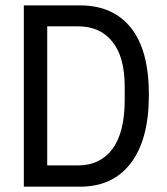

<svg xmlns="http://www.w3.org/2000/svg" viewBox="-20 -701 627 721"><path d="M281.1 -680.7Q404 -680.7 471.5 -596.7Q539.1 -512.6 539.1 -345.1Q539.1 -177.7 471.5 -88.8Q404 0 281.1 0H69.5V-680.7ZM273.2 -79.9Q356.2 -79.9 402.3 -141.8Q448.3 -203.7 448.3 -325.8V-375.3Q448.3 -487 402 -544.5Q355.8 -602.1 273.2 -602.1H157.3V-79.9Z"/></svg>

Font: Puralecka Narrow
Style: Regular
Weight: 400
Designer: Hector Gatti, Marcela Romero, Pablo Cosgaya and Nicolas Silva
Version: Version 1.004;PS 001.004;hotconv 1.0.70;makeotf.lib2.5.58329